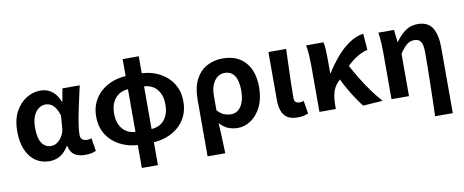

<svg xmlns="http://www.w3.org/2000/svg" viewBox="-74 -1047 3834 1585"><g transform="rotate(-10 1842.5 -254.5)"><path d="M265.9 13.8Q199.6 13.8 149.7 -20.3Q99.9 -54.4 72 -119.5Q44.2 -184.6 44.2 -275.5Q44.2 -369.3 78.9 -435.9Q113.6 -502.4 170 -538Q226.4 -573.5 291.1 -573.5Q324 -573.5 353.6 -561.4Q383.3 -549.3 408.2 -522.7Q433.1 -496.1 450 -452.4H454.3L473.5 -559.8H618.5Q607.5 -509.8 594.9 -453.7Q582.4 -397.7 571.3 -342.8Q560.2 -287.8 553.1 -240.2Q545.9 -192.5 545.9 -159.3Q545.9 -130.2 561.4 -118Q576.9 -105.8 600.5 -105.8Q608.9 -105.8 618.6 -107.5Q628.3 -109.2 637.7 -113L655.8 -4.2Q641.6 2.9 619.1 8.3Q596.5 13.8 565.5 13.8Q509.1 13.8 475.2 -9Q441.4 -31.8 430.5 -84.8H426Q367.6 13.8 265.9 13.8ZM300.1 -107.4Q328.5 -107.4 353.6 -125.5Q378.7 -143.6 395.9 -174.4Q413.2 -205.2 415.6 -242.3L423 -341.3Q413.9 -371.4 402 -392.9Q390 -414.3 376.1 -427.7Q362.1 -441.2 345.9 -447.2Q329.6 -453.2 312 -453.2Q282.5 -453.2 255.3 -434.5Q228.2 -415.8 211.4 -377Q194.5 -338.2 194.5 -277.1Q194.5 -191 223 -149.2Q251.4 -107.4 300.1 -107.4Z M1020.7 9.4Q960.7 8.7 904.5 -10.5Q848.2 -29.7 803.5 -66.4Q758.9 -103 733 -156.8Q707.2 -210.5 707.2 -280.4Q707.2 -350.3 733 -403.7Q758.9 -457.2 803.5 -494Q848.2 -530.9 904.5 -550Q960.7 -569.2 1020.7 -569.2L1012.1 -459.4Q966.9 -458.6 932.1 -437.7Q897.4 -416.8 877.5 -377.1Q857.5 -337.4 857.5 -280.4Q857.5 -223.5 877.5 -183.4Q897.4 -143.2 932.1 -122.5Q966.9 -101.9 1012.1 -101.1ZM1124.6 9.4 1133.2 -101.1Q1178.5 -101.9 1213.2 -122.5Q1247.9 -143.2 1267.9 -183.4Q1287.8 -223.5 1287.8 -280.4Q1287.8 -337.4 1268.3 -377.1Q1248.8 -416.8 1214.2 -437.7Q1179.6 -458.6 1133.2 -459.4L1124.6 -569.2Q1186.1 -569.2 1242 -550Q1298 -530.9 1342.5 -494Q1386.9 -457.2 1412.5 -403.7Q1438.2 -350.3 1438.2 -280.4Q1438.2 -210.5 1412.3 -156.8Q1386.5 -103 1341.9 -66.4Q1297.3 -29.7 1241.1 -10.5Q1184.9 8.7 1124.6 9.4ZM1005.1 201.1V-711.4H1140V201.1Z M1556.3 201.1V-272.9Q1556.3 -376.6 1591 -442.9Q1625.8 -509.3 1685.1 -541.4Q1744.3 -573.5 1818.5 -573.5Q1939.5 -573.5 2006.9 -498.1Q2074.2 -422.6 2074.2 -288.9Q2074.2 -192.9 2040.8 -125Q2007.5 -57.1 1954.5 -21.7Q1901.5 13.8 1842.6 13.8Q1804.5 13.8 1765.2 -1Q1725.9 -15.9 1694 -53.9Q1696.6 -8.7 1698.2 33.2Q1699.9 75 1701.5 116.3Q1703 157.5 1704.6 201.1ZM1810.3 -107.4Q1841.3 -107.4 1867.3 -126.9Q1893.2 -146.4 1908.7 -186.2Q1924.1 -226.1 1924.1 -286.6Q1924.1 -340.3 1911.9 -377.5Q1899.8 -414.6 1875.2 -433.9Q1850.6 -453.2 1812.6 -453.2Q1779.9 -453.2 1752.9 -432.9Q1725.9 -412.5 1710.2 -374.9Q1694.4 -337.2 1694.4 -282.8V-160.6Q1724.3 -127.5 1752.8 -117.5Q1781.3 -107.4 1810.3 -107.4Z M2345.5 13.8Q2289.8 13.8 2258.4 -7.5Q2227 -28.7 2213.6 -67.7Q2200.3 -106.6 2200.3 -158.8V-559.8H2348.6Q2347 -491.7 2344.1 -417.3Q2341.1 -342.9 2339.5 -274Q2337.8 -205.1 2337.8 -152.6Q2337.8 -126.6 2349.1 -116.2Q2360.5 -105.8 2382.8 -105.8Q2390 -105.8 2399.3 -107.3Q2408.5 -108.8 2416.9 -112.6L2434.9 -3.8Q2418.5 3.3 2398.4 8.5Q2378.2 13.8 2345.5 13.8Z M2529.3 0V-392.9Q2529.3 -426.4 2526.7 -471.8Q2524.1 -517.1 2516.4 -559.8H2661.6Q2668.1 -534 2670.1 -498.1Q2672.1 -462.3 2672.1 -423V-300.2H2676.9Q2719.3 -368.2 2768.8 -426.2Q2818.3 -484.3 2875.9 -523.8Q2933.4 -563.3 2997.1 -573.5L3008.1 -436.1Q2963.1 -425.2 2920.5 -399.2Q2877.8 -373.3 2830 -327.9Q2782.2 -282.5 2720.7 -212.2Q2691.4 -180 2679.3 -136.7Q2667.2 -93.4 2666.8 -32.6V0ZM2893.7 11.7Q2869.4 -19 2842.7 -59.1Q2815.9 -99.3 2788.3 -147.1Q2760.7 -194.9 2734.4 -248.3L2829.1 -342.4Q2857.4 -287.2 2895.5 -224.3Q2933.5 -161.4 2976.2 -102.8Q3018.8 -44.1 3058.6 0Z M3463.3 201.1Q3465.9 135.1 3467.6 63Q3469.2 -9 3470.8 -79.8Q3472.4 -150.6 3473.1 -214.8Q3473.9 -278.9 3473.9 -330.9Q3473.9 -396 3457.6 -421.9Q3441.3 -447.7 3401.7 -447.7Q3378.7 -447.7 3359 -438.2Q3339.3 -428.7 3320.6 -408.2Q3301.9 -387.7 3280 -354.4V0H3133.3V-392.9Q3133.3 -426.4 3131.2 -470.4Q3129.1 -514.3 3122 -559.8H3253L3264.4 -457.2H3267.2Q3305.2 -510 3349 -541.8Q3392.8 -573.5 3451.5 -573.5Q3538.9 -573.5 3575.3 -514.3Q3611.7 -455 3611.7 -349.1V201.1Z"/></g></svg>

Font: Noto Sans TC Thin
Style: Regular
Weight: 100
Designer: Ryoko NISHIZUKA 西塚涼子 (kana, bopomofo & ideographs); Paul D. Hunt (Latin, Greek & Cyrillic); Sandoll Communications 산돌커뮤니
Foundry: Adobe
Version: Version 2.004-H2;hotconv 1.0.118;makeotfexe 2.5.65603